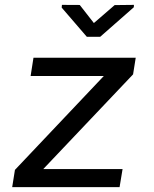

<svg xmlns="http://www.w3.org/2000/svg" viewBox="-20 -764 627 784"><path d="M156.7 -73.7H480.5L468.3 0H29.8L41 -70.3L403.8 -453.6H105L116.7 -528.3H534.2L523.4 -460.4ZM363.3 -669.9 448.2 -743.2 526.9 -744.1 526.4 -734.4 389.2 -613.8H334.5L231.9 -732.9L232.9 -744.1L305.7 -743.7Z"/></svg>

Font: Roboto Mono
Style: Italic
Weight: 400
Designer: Google
Version: Version 2.000985; 2015; ttfautohint (v1.3)